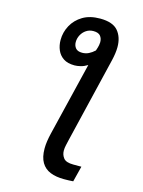

<svg xmlns="http://www.w3.org/2000/svg" viewBox="-140 -859 839 1125"><g transform="rotate(15 280.0 -296.0)"><path d="M362 186Q314 186 279 172Q244 158 225 126Q206 94 206 41Q206 20 209.5 -3.5Q213 -27 219 -52L327 -497Q306 -484 285.5 -479Q265 -474 249 -474Q207 -474 181.5 -491Q156 -508 144 -536Q132 -564 132 -597Q132 -644 154.5 -685.5Q177 -727 219.5 -752.5Q262 -778 324 -778Q401 -778 433 -740.5Q465 -703 465 -642Q465 -624 462 -603Q459 -582 454 -561L330 -44Q326 -27 322 -9Q318 9 318 24Q318 50 333.5 69.5Q349 89 393 89H442L418 184Q406 185 391.5 185.5Q377 186 362 186ZM273 -557Q294 -557 312.5 -566Q331 -575 348 -591Q356 -614 358 -626Q360 -638 360 -644Q360 -667 347.5 -682Q335 -697 305 -697Q281 -697 262 -684.5Q243 -672 232 -651.5Q221 -631 221 -608Q221 -587 233 -572Q245 -557 273 -557Z"/></g></svg>

Font: Ubuntu Sans Mono Medium
Style: Italic
Weight: 500
Italic angle: -13.5°
Monospace: yes
Designer: Dalton Maag Ltd
Foundry: Dalton Maag Ltd
Version: Version 1.006